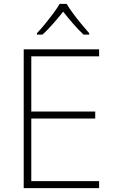

<svg xmlns="http://www.w3.org/2000/svg" viewBox="-20 -968 591 988"><path d="M490 0H102V-714H490V-678H141V-394H470V-358H141V-36H490ZM323 -948Q335 -927 355.5 -899.5Q376 -872 398.5 -844.5Q421 -817 439 -797V-790H410Q383 -815 355 -847.5Q327 -880 305 -908Q283 -880 254.5 -847.5Q226 -815 199 -790H170V-797Q189 -817 211.5 -844.5Q234 -872 254.5 -899.5Q275 -927 287 -948Z"/></svg>

Font: Noto Sans Lao Looped ExtraLight
Style: Regular
Weight: 200
Designer: Mark Frömberg, Ben Mitchell
Foundry: The Fontpad Ltd
Version: Version 1.002; ttfautohint (v1.8.4.7-5d5b)